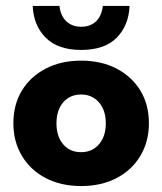

<svg xmlns="http://www.w3.org/2000/svg" viewBox="-20 -616 546 646"><path d="M253 10Q185 10 133.5 -17Q82 -44 53.5 -92Q25 -140 25 -201Q25 -264 53.5 -311Q82 -358 133.5 -385Q185 -412 253 -412Q321 -412 372.5 -385Q424 -358 452.5 -311Q481 -264 481 -201Q481 -140 452.5 -92Q424 -44 372.5 -17Q321 10 253 10ZM253 -104Q290 -104 313 -130.5Q336 -157 336 -201Q336 -245 313 -271.5Q290 -298 253 -298Q215 -298 192.5 -271.5Q170 -245 170 -201Q170 -157 192.5 -130.5Q215 -104 253 -104ZM253 -448Q175 -448 134 -489Q93 -530 90 -596H180Q184 -562 203.5 -544Q223 -526 253 -526Q284 -526 303 -544Q322 -562 326 -596H416Q413 -530 372.5 -489Q332 -448 253 -448Z"/></svg>

Font: Rokkitt ExtraBold
Style: Regular
Weight: 800
Version: Version 3.103